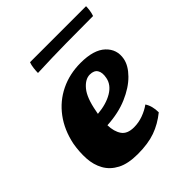

<svg xmlns="http://www.w3.org/2000/svg" viewBox="-180 -746 870 870"><g transform="rotate(-45 255.5 -311.0)"><path d="M203 9Q141 9 103 -11Q65 -31 46 -65Q27 -99 24.5 -142Q22 -185 30 -231Q45 -304 84.5 -357Q124 -410 182.5 -438.5Q241 -467 312 -467Q396 -467 434.5 -430.5Q473 -394 463 -341Q456 -305 421 -269.5Q386 -234 329 -209.5Q272 -185 198 -181Q199 -140 216.5 -114.5Q234 -89 277 -89Q307 -89 335.5 -99.5Q364 -110 386 -126Q404 -99 404 -58Q362 -24 315.5 -7.5Q269 9 203 9ZM207 -263Q206 -255 204 -248Q262 -253 300.5 -276Q339 -299 346 -336Q352 -366 341.5 -383Q331 -400 304 -400Q274 -400 247 -367.5Q220 -335 207 -263ZM143 -571Q143 -584 145 -601Q147 -618 152 -631H511Q511 -620 509 -605.5Q507 -591 502 -577Q417 -577 328 -576Q239 -575 143 -571Z"/></g></svg>

Font: Vollkorn ExtraBold
Style: Italic
Weight: 800
Italic angle: -11°
Designer: Friedrich Althausen
Foundry: Friedrich Althausen
Version: Version 5.000; ttfautohint (v1.8.3)